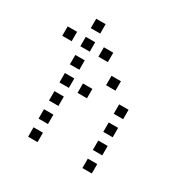

<svg xmlns="http://www.w3.org/2000/svg" viewBox="-150 -810 900 919"><g transform="rotate(30 300.0 -350.0)"><path d="M125 -676Q124 -676 124 -676Q124 -676 124 -675V-625Q124 -624 124 -624Q124 -624 125 -624H175Q176 -624 176 -624Q176 -624 176 -625V-675Q176 -676 176 -676Q176 -676 175 -676ZM25 -576Q24 -576 24 -576Q24 -576 24 -575V-525Q24 -524 24 -524Q24 -524 25 -524H75Q76 -524 76 -524Q76 -524 76 -525V-575Q76 -576 76 -576Q76 -576 75 -576ZM125 -576Q124 -576 124 -576Q124 -576 124 -575V-525Q124 -524 124 -524Q124 -524 125 -524H175Q176 -524 176 -524Q176 -524 176 -525V-575Q176 -576 176 -576Q176 -576 175 -576ZM225 -576Q224 -576 224 -576Q224 -576 224 -575V-525Q224 -524 224 -524Q224 -524 225 -524H275Q276 -524 276 -524Q276 -524 276 -525V-575Q276 -576 276 -576Q276 -576 275 -576ZM125 -476Q124 -476 124 -476Q124 -476 124 -475V-425Q124 -424 124 -424Q124 -424 125 -424H175Q176 -424 176 -424Q176 -424 176 -425V-475Q176 -476 176 -476Q176 -476 175 -476ZM325 -476Q324 -476 324 -476Q324 -476 324 -475V-425Q324 -424 324 -424Q324 -424 325 -424H375Q376 -424 376 -424Q376 -424 376 -425V-475Q376 -476 376 -476Q376 -476 375 -476ZM125 -376Q124 -376 124 -376Q124 -376 124 -375V-325Q124 -324 124 -324Q124 -324 125 -324H175Q176 -324 176 -324Q176 -324 176 -325V-375Q176 -376 176 -376Q176 -376 175 -376ZM225 -376Q224 -376 224 -376Q224 -376 224 -375V-325Q224 -324 224 -324Q224 -324 225 -324H275Q276 -324 276 -324Q276 -324 276 -325V-375Q276 -376 276 -376Q276 -376 275 -376ZM425 -376Q424 -376 424 -376Q424 -376 424 -375V-325Q424 -324 424 -324Q424 -324 425 -324H475Q476 -324 476 -324Q476 -324 476 -325V-375Q476 -376 476 -376Q476 -376 475 -376ZM125 -276Q124 -276 124 -276Q124 -276 124 -275V-225Q124 -224 124 -224Q124 -224 125 -224H175Q176 -224 176 -224Q176 -224 176 -225V-275Q176 -276 176 -276Q176 -276 175 -276ZM425 -276Q424 -276 424 -276Q424 -276 424 -275V-225Q424 -224 424 -224Q424 -224 425 -224H475Q476 -224 476 -224Q476 -224 476 -225V-275Q476 -276 476 -276Q476 -276 475 -276ZM125 -176Q124 -176 124 -176Q124 -176 124 -175V-125Q124 -124 124 -124Q124 -124 125 -124H175Q176 -124 176 -124Q176 -124 176 -125V-175Q176 -176 176 -176Q176 -176 175 -176ZM425 -176Q424 -176 424 -176Q424 -176 424 -175V-125Q424 -124 424 -124Q424 -124 425 -124H475Q476 -124 476 -124Q476 -124 476 -125V-175Q476 -176 476 -176Q476 -176 475 -176ZM125 -76Q124 -76 124 -76Q124 -76 124 -75V-25Q124 -24 124 -24Q124 -24 125 -24H175Q176 -24 176 -24Q176 -24 176 -25V-75Q176 -76 176 -76Q176 -76 175 -76ZM425 -76Q424 -76 424 -76Q424 -76 424 -75V-25Q424 -24 424 -24Q424 -24 425 -24H475Q476 -24 476 -24Q476 -24 476 -25V-75Q476 -76 476 -76Q476 -76 475 -76Z"/></g></svg>

Font: Doto
Style: Regular
Weight: 400
Monospace: yes
Version: Version 1.000